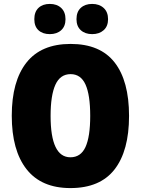

<svg xmlns="http://www.w3.org/2000/svg" viewBox="-20 -949 726 979"><path d="M339 10Q191 10 115.5 -86Q40 -182 40 -359Q40 -535 115 -630Q190 -725 340 -725Q491 -725 564.5 -630.5Q638 -536 638 -358Q638 -180 564 -85Q490 10 339 10ZM339 -147Q392 -147 416 -199.5Q440 -252 440 -358Q440 -465 416 -518Q392 -571 340 -571Q287 -571 262.5 -517Q238 -463 238 -358Q238 -147 339 -147ZM234 -929Q270 -929 292 -908.5Q314 -888 314 -851Q314 -815 292 -795Q270 -775 234 -775Q198 -775 176.5 -794.5Q155 -814 155 -851Q155 -889 176.5 -909Q198 -929 234 -929ZM450 -929Q486 -929 508.5 -908.5Q531 -888 531 -851Q531 -815 508.5 -795Q486 -775 450 -775Q414 -775 392 -795Q370 -815 370 -851Q370 -889 392 -909Q414 -929 450 -929Z"/></svg>

Font: Noto Sans Display Black Narrow
Style: Regular
Weight: 900
Width: 4
Designer: Monotype Design team
Foundry: Monotype Imaging Inc.
Version: Version 1.000